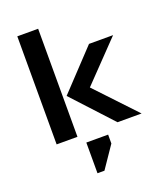

<svg xmlns="http://www.w3.org/2000/svg" viewBox="-162 -774 946 1117"><g transform="rotate(-20 311.0 -215.0)"><path d="M80 0V-669H209V0ZM246 239V49H381V104L289 239ZM606 -485 375 -245 606 0H457L231 -245L457 -485Z"/></g></svg>

Font: Sarpanch SemiBold
Style: Regular
Weight: 600
Designer: Manushi Parikh (Devanagari and Latin), Jyotish Sonowal (Devanagari)
Foundry: Indian Type Foundry
Version: Version 2.004;PS 1.0;hotconv 1.0.78;makeotf.lib2.5.61930; tt